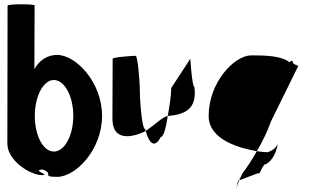

<svg xmlns="http://www.w3.org/2000/svg" viewBox="-20 -810 1430 888"><path d="M14 -146C14 -66 121 0 174 0C217 0 123 -23 177 -26C233 -6 168 8 244 8C331 8 452 -118 452 -274C452 -430 331 -556 244 -556C200 -556 162 -532 139 -490L140 -785C140 -792 15 -792 15 -784ZM141 -274C141 -366 181 -440 229 -440C278 -440 319 -366 319 -274C319 -184 279 -109 229 -109C179 -109 141 -184 141 -274Z M500 -260C500 -158 587 -171 654 -204C653 -206 654 -209 653 -211C634 -211 626 -366 626 -416C626 -424 618 -552 607 -552C597 -552 501 -546 501 -538C501 -538 500 -340 500 -260ZM654 -204C672 -139 699 -127 723 -176C737 -176 748 -221 756 -274C733 -270 692 -230 654 -204ZM756 -274H760C855 -282 890 -322 879 -408C868 -408 860 -546 860 -538L772 -403C772 -370 764 -319 756 -274Z M945 -274C945 -158 1102 -122 1168 -111C1193 -154 1217 -201 1232 -246L1359 -504C1366 -504 1334 -512 1334 -522C1334 -533 1327 -530 1319 -522C1283 -552 1206 -554 1143 -554C1063 -554 945 -428 945 -274ZM1081 26C1069 76 1071 62 1086 24ZM1086 24 1176 -10C1181 6 1192 -52 1212 -52C1226 -60 1255 -84 1265 -146C1257 -124 1237 -113 1219 -106C1209 -106 1190 -107 1168 -111C1146 -72 1123 -36 1101 -8C1095 4 1090 15 1086 24Z"/></svg>

Font: Ampere
Style: UltCnd
Weight: 400
Version: Version 1